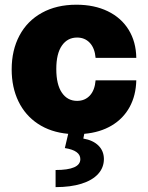

<svg xmlns="http://www.w3.org/2000/svg" viewBox="-20 -557 626 811"><path d="M302.7 -537.1Q378.4 -537.1 435.3 -509.5Q492.2 -481.9 523.4 -431.2Q554.7 -380.4 555.7 -312.5H383.8Q380.4 -353.5 359.4 -376Q338.4 -398.4 305.7 -398.4Q265.1 -398.4 241.5 -364.5Q217.8 -330.6 217.8 -265.6Q217.8 -199.7 241.5 -165.3Q265.1 -130.9 305.7 -130.9Q338.4 -130.9 359.4 -153.3Q380.4 -175.8 383.8 -217.8H555.7Q554.2 -153.8 527.6 -105Q501 -56.2 451.9 -26.9Q402.8 2.4 335.9 8.3L332 28.3Q372.6 35.2 395.5 57.6Q418.5 80.1 418.9 114.3Q418.9 150.9 394.5 177.7Q370.1 204.6 324.2 219Q278.3 233.4 214.8 233.4V161.1Q319.3 161.1 319.3 115.2Q319.3 78.6 253.9 68.4L268.1 8.3Q193.8 1.5 140.1 -34.2Q86.4 -69.8 57.9 -128.9Q29.3 -188 29.3 -263.7Q29.3 -345.2 62.3 -407Q95.2 -468.8 157 -502.9Q218.8 -537.1 302.7 -537.1Z"/></svg>

Font: Pretendard JP Black
Style: Regular
Weight: 900
Designer: Base glyphs from Inter by Rasmus Andersson; Hangeul glyphs from Noto Sans CJK(Source Han Sans) by Jang Soo-young and Kan
Foundry: Kil Hyung-jin
Version: Version 1.309